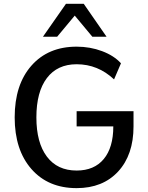

<svg xmlns="http://www.w3.org/2000/svg" viewBox="-20 -972 771 1002"><path d="M379.9 -636.7Q279.3 -636.7 224.6 -564.5Q169.9 -492.2 169.9 -359.4Q169.9 -227.5 224.6 -154.8Q279.3 -82 379.9 -82Q471.7 -82 521.5 -142.1Q571.3 -202.1 571.3 -312.5H379.9V-391.6H676.8V-312.5Q676.8 -164.1 596.7 -77.1Q516.6 9.8 379.9 9.8Q231.4 9.8 144 -89.8Q56.6 -189.5 56.6 -359.4Q56.6 -530.3 144 -629.4Q231.4 -728.5 379.9 -728.5Q450.2 -728.5 512.7 -705.1Q575.2 -681.6 611.3 -641.6L575.2 -557.6Q491.2 -636.7 379.9 -636.7ZM204.1 -780.3 324.2 -952.1H417L536.1 -780.3H461.9L370.1 -890.6L278.3 -780.3Z"/></svg>

Font: Min Sans Medium
Style: Regular
Weight: 500
Designer: Jinseong-Kim, NotoSansCJK, Nunito
Foundry: Jinseong-Kim
Version: Version 1.400;Glyphs 3.1.2 (3151)